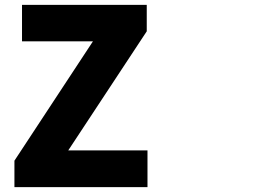

<svg xmlns="http://www.w3.org/2000/svg" viewBox="-20 -725 1040 785"><path d="M39 -68V40H583V-110H259L580 -597V-705H70V-556H360Z"/></svg>

Font: コーポレート・ロゴ ver3 Bold
Style: Regular
Weight: 700
Designer: [KANA_main] LOGOTYPE.JP [Source Han Sans] Ryoko NISHIZUKA 西塚涼子 (kana, bopomofo & ideographs); Paul D. Hunt (Latin, Greek
Version: Version 12.001;FEAKit 1.0